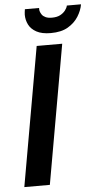

<svg xmlns="http://www.w3.org/2000/svg" viewBox="-59 -907 496 944"><g transform="rotate(-5 189.0 -435.5)"><path d="M22 0 143 -686H269L148 0ZM218 -743Q174 -743 147.5 -757.5Q121 -772 109.5 -795Q98 -818 98 -844Q98 -850 99 -857Q100 -864 101 -871H171Q171 -867 171 -863Q171 -859 172 -856Q175 -846 181 -837.5Q187 -829 199 -823.5Q211 -818 230 -818Q255 -818 271 -826.5Q287 -835 296.5 -847.5Q306 -860 308 -871H378Q373 -841 354.5 -811.5Q336 -782 303 -762.5Q270 -743 218 -743Z"/></g></svg>

Font: Archivo SemiCondensed SemiBold
Style: Italic
Weight: 600
Width: 4
Italic angle: -10°
Designer: Hector Gatti
Foundry: Omnibus-Type
Version: Version 2.001